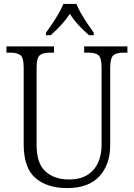

<svg xmlns="http://www.w3.org/2000/svg" viewBox="-20 -951 684 981"><path d="M323 10Q221 10 161 -41.5Q101 -93 101 -215V-606Q101 -656 84.5 -669Q68 -682 34 -682H13V-714H256V-682H234Q199 -682 183 -668.5Q167 -655 167 -603V-210Q167 -116 212.5 -75Q258 -34 332 -34Q390 -34 427 -57.5Q464 -81 481.5 -121Q499 -161 499 -209V-605Q499 -656 483 -669Q467 -682 433 -682H410V-714H631V-682H610Q576 -682 559.5 -668.5Q543 -655 543 -603V-208Q543 -111 488 -50.5Q433 10 323 10ZM215 -784Q229 -803 246.5 -829Q264 -855 279.5 -882Q295 -909 304 -931H370Q379 -909 394.5 -882Q410 -855 427.5 -829Q445 -803 459 -784V-771H435Q405 -797 381 -823Q357 -849 337 -880Q316 -849 292 -823Q268 -797 239 -771H215Z"/></svg>

Font: Noto Serif Armenian SemiCondensed Light
Style: Regular
Weight: 300
Width: 4
Designer: Monotype Design Team
Foundry: Monotype Imaging Inc.
Version: Version 2.008; ttfautohint (v1.8.4.7-5d5b)